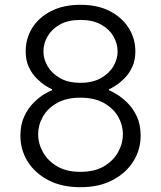

<svg xmlns="http://www.w3.org/2000/svg" viewBox="-20 -770 671 800"><path d="M315 10Q237 10 181 -19.5Q125 -49 95 -97.5Q65 -146 65 -205Q65 -251 81 -285Q97 -319 119.5 -341.5Q142 -364 163.5 -377Q185 -390 197 -394V-398Q187 -402 169 -413.5Q151 -425 132 -444Q113 -463 100 -491Q87 -519 87 -556Q87 -609 114 -653Q141 -697 192.5 -723.5Q244 -750 315 -750Q387 -750 438 -723.5Q489 -697 516.5 -653Q544 -609 544 -556Q544 -519 531 -491Q518 -463 499 -444Q480 -425 462 -413.5Q444 -402 434 -398V-394Q445 -390 466.5 -377Q488 -364 511 -341.5Q534 -319 550 -285Q566 -251 566 -205Q566 -146 535.5 -97.5Q505 -49 449 -19.5Q393 10 315 10ZM315 -425Q366 -425 400.5 -444.5Q435 -464 452.5 -494Q470 -524 470 -555Q470 -589 452.5 -619Q435 -649 400.5 -668Q366 -687 315 -687Q264 -687 230 -668Q196 -649 178.5 -619Q161 -589 161 -555Q161 -524 178.5 -494Q196 -464 230 -444.5Q264 -425 315 -425ZM315 -54Q374 -54 413 -77Q452 -100 472 -136Q492 -172 492 -211Q492 -249 472.5 -283.5Q453 -318 413.5 -340.5Q374 -363 315 -363Q256 -363 217 -340.5Q178 -318 158.5 -283.5Q139 -249 139 -211Q139 -172 159 -136Q179 -100 218 -77Q257 -54 315 -54Z"/></svg>

Font: Be Vietnam Pro Light
Style: Regular
Weight: 300
Designer: Lam Bao, Tony Le, Vietanh Nguyen
Foundry: Yellow Type Foundry
Version: Version 1.002; ttfautohint (v1.8.3)